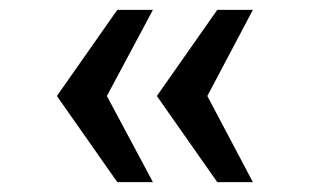

<svg xmlns="http://www.w3.org/2000/svg" viewBox="-20 -531 640 388"><path d="M419 -163 297 -337 419 -511H491L399 -337L491 -163ZM217 -163 95 -337 217 -511H289L196 -337L289 -163Z"/></svg>

Font: Chivo Mono
Style: Regular
Weight: 400
Monospace: yes
Designer: Hector Gatti
Foundry: Omnibus-Type
Version: Version 1.008; ttfautohint (v1.8.4.7-5d5b)